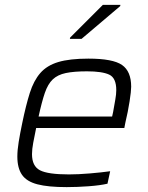

<svg xmlns="http://www.w3.org/2000/svg" viewBox="-20 -758 607 786"><path d="M253 8Q177 8 133 -3.5Q89 -15 70 -42.5Q51 -70 51 -117Q51 -143 56.5 -177Q62 -211 71 -254Q86 -327 102 -377.5Q118 -428 145 -459Q172 -490 218.5 -504Q265 -518 342 -518Q442 -518 479.5 -492Q517 -466 517 -403Q517 -385 510.5 -343Q504 -301 493 -255L489 -234H128Q121 -200 116 -173.5Q111 -147 111 -127Q111 -78 143.5 -61Q176 -44 262 -44Q300 -44 347.5 -48Q395 -52 431 -57L420 -6Q390 1 343 4.5Q296 8 253 8ZM138 -281H439L443 -299Q448 -328 452 -350Q456 -372 456 -389Q456 -439 427 -452.5Q398 -466 336 -466Q283 -466 249.5 -459Q216 -452 196 -433Q176 -414 163.5 -377.5Q151 -341 138 -281ZM266 -599 267 -604 401 -738H473L472 -733L314 -599Z"/></svg>

Font: Saira Light
Style: Italic
Weight: 300
Italic angle: -12°
Designer: Hector Gatti with collaboration of the Omnibus-Type team
Foundry: Omnibus-Type
Version: Version 1.100; ttfautohint (v1.8.3)